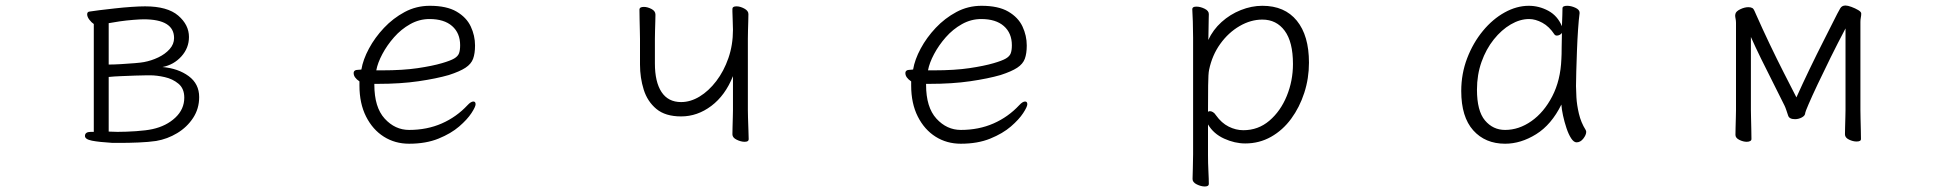

<svg xmlns="http://www.w3.org/2000/svg" viewBox="-20 -505 7040 696"><path d="M388 13Q339 10 313.5 5Q288 0 288 -12Q288 -27 309 -27H320V-418Q312 -423 304 -433.5Q296 -444 296 -453Q296 -462 304 -463Q315 -465 340 -468Q365 -471 396 -474.5Q427 -478 456.5 -480Q486 -482 506 -482Q587 -482 626 -448.5Q665 -415 665 -371Q665 -331 637.5 -300.5Q610 -270 569 -262Q626 -257 664 -229Q702 -201 702 -153Q702 -111 680 -77.5Q658 -44 622.5 -22.5Q587 -1 546 6Q519 10 482.5 11.5Q446 13 416 13ZM374 -271Q392 -271 418 -272.5Q444 -274 468 -276Q492 -278 502 -280Q529 -285 554 -297Q579 -309 595 -327Q611 -345 611 -367Q611 -435 501 -435Q488 -435 463 -433Q438 -431 413.5 -427.5Q389 -424 374 -421ZM513 -232Q496 -232 470.5 -231Q445 -230 419 -229Q393 -228 374 -226V-28Q381 -28 389 -27.5Q397 -27 406 -27Q437 -27 473.5 -29.5Q510 -32 533 -37Q583 -48 615.5 -78.5Q648 -109 648 -151Q648 -184 627 -201.5Q606 -219 577 -225.5Q548 -232 524 -232Z M1337 -201V-198Q1337 -116 1374.5 -75Q1412 -34 1463 -34Q1528 -34 1581.5 -57.5Q1635 -81 1675 -124Q1687 -137 1696 -137Q1704 -137 1704 -127Q1704 -118 1689 -95Q1674 -72 1644.5 -46.5Q1615 -21 1569.5 -2.5Q1524 16 1463 16Q1412 16 1371.5 -9.5Q1331 -35 1307 -82.5Q1283 -130 1283 -195V-210Q1262 -224 1262 -240Q1262 -252 1279 -252Q1281 -252 1285.5 -252.5Q1290 -253 1290 -253Q1296 -289 1317.5 -329Q1339 -369 1372 -404Q1405 -439 1447 -461.5Q1489 -484 1538 -484Q1599 -484 1635 -463Q1671 -442 1686.5 -409Q1702 -376 1702 -340Q1702 -311 1695 -292Q1688 -273 1667.5 -259.5Q1647 -246 1607 -233Q1562 -220 1497 -210.5Q1432 -201 1349 -201ZM1365 -250Q1441 -250 1494.5 -258Q1548 -266 1582 -276Q1613 -285 1626.5 -293Q1640 -301 1644 -312Q1648 -323 1648 -341Q1648 -385 1619 -410.5Q1590 -436 1537 -436Q1500 -436 1467 -417.5Q1434 -399 1408.5 -370Q1383 -341 1366 -309Q1349 -277 1344 -250Z M2637 -229Q2609 -159 2558.5 -121Q2508 -83 2449 -83Q2392 -83 2359.5 -110Q2327 -137 2313.5 -180Q2300 -223 2300 -271V-364Q2300 -370 2299.5 -391Q2299 -412 2298.5 -435.5Q2298 -459 2298 -470Q2298 -480 2314 -480Q2327 -480 2341.5 -472.5Q2356 -465 2356 -452Q2356 -444 2355.5 -427.5Q2355 -411 2354.5 -393.5Q2354 -376 2354 -364V-275Q2354 -208 2378 -171.5Q2402 -135 2449 -135Q2483 -135 2516 -155Q2549 -175 2576.5 -211Q2604 -247 2620.5 -294.5Q2637 -342 2637 -397Q2637 -415 2636 -432Q2635 -449 2635 -463V-473Q2635 -482 2650 -482Q2663 -482 2678 -474Q2693 -466 2693 -454Q2693 -446 2692.5 -429.5Q2692 -413 2691.5 -395Q2691 -377 2691 -365V-106Q2691 -100 2691.5 -79Q2692 -58 2693 -35Q2694 -12 2694 0Q2694 9 2679 9Q2666 9 2650.5 1.5Q2635 -6 2635 -18Q2635 -26 2635.5 -44.5Q2636 -63 2636.5 -81Q2637 -99 2637 -106Z M3337 -201V-198Q3337 -116 3374.5 -75Q3412 -34 3463 -34Q3528 -34 3581.5 -57.5Q3635 -81 3675 -124Q3687 -137 3696 -137Q3704 -137 3704 -127Q3704 -118 3689 -95Q3674 -72 3644.5 -46.5Q3615 -21 3569.5 -2.5Q3524 16 3463 16Q3412 16 3371.5 -9.5Q3331 -35 3307 -82.5Q3283 -130 3283 -195V-210Q3262 -224 3262 -240Q3262 -252 3279 -252Q3281 -252 3285.5 -252.5Q3290 -253 3290 -253Q3296 -289 3317.5 -329Q3339 -369 3372 -404Q3405 -439 3447 -461.5Q3489 -484 3538 -484Q3599 -484 3635 -463Q3671 -442 3686.5 -409Q3702 -376 3702 -340Q3702 -311 3695 -292Q3688 -273 3667.5 -259.5Q3647 -246 3607 -233Q3562 -220 3497 -210.5Q3432 -201 3349 -201ZM3365 -250Q3441 -250 3494.5 -258Q3548 -266 3582 -276Q3613 -285 3626.5 -293Q3640 -301 3644 -312Q3648 -323 3648 -341Q3648 -385 3619 -410.5Q3590 -436 3537 -436Q3500 -436 3467 -417.5Q3434 -399 3408.5 -370Q3383 -341 3366 -309Q3349 -277 3344 -250Z M4305 -368Q4305 -399 4304 -427Q4303 -455 4302 -472Q4302 -481 4317 -481Q4331 -481 4346.5 -473.5Q4362 -466 4362 -454Q4362 -448 4361.5 -433Q4361 -418 4361 -401Q4361 -384 4360.5 -372Q4360 -360 4360 -360Q4377 -397 4408 -425Q4439 -453 4478 -468.5Q4517 -484 4556 -484Q4637 -484 4681 -430Q4725 -376 4725 -278Q4725 -221 4708 -168.5Q4691 -116 4660.5 -74.5Q4630 -33 4587.5 -9Q4545 15 4494 15Q4456 15 4417.5 -2.5Q4379 -20 4359 -54V56Q4359 87 4360.5 116Q4362 145 4362 162Q4362 171 4347 171Q4334 171 4318.5 163.5Q4303 156 4303 144Q4303 132 4304 106.5Q4305 81 4305 55ZM4359 -100Q4363 -102 4366 -102Q4371 -102 4377 -98.5Q4383 -95 4388 -87Q4408 -59 4434 -46Q4460 -33 4487 -33Q4541 -33 4581.5 -67.5Q4622 -102 4644.5 -157Q4667 -212 4667 -273Q4667 -353 4637 -393.5Q4607 -434 4556 -434Q4514 -434 4473.5 -410.5Q4433 -387 4403.5 -346Q4374 -305 4363 -252Q4360 -239 4359.5 -195Q4359 -151 4359 -100Z M5706 -457Q5703 -435 5700.5 -398.5Q5698 -362 5696.5 -321.5Q5695 -281 5694 -246Q5693 -211 5693 -193Q5693 -180 5694.5 -152.5Q5696 -125 5703.5 -93Q5711 -61 5728 -34Q5730 -30 5730 -27Q5730 -16 5719.5 -2.5Q5709 11 5695 11Q5685 11 5675.5 -3.5Q5666 -18 5658.5 -40.5Q5651 -63 5646 -86Q5641 -109 5640 -126Q5604 -53 5548.5 -18.5Q5493 16 5436 16Q5364 16 5320.5 -32.5Q5277 -81 5277 -175Q5277 -238 5298.5 -294Q5320 -350 5355.5 -393Q5391 -436 5434.5 -460Q5478 -484 5522 -484Q5559 -484 5592.5 -466Q5626 -448 5642 -410Q5643 -433 5643.5 -450.5Q5644 -468 5644 -475Q5644 -484 5661 -484Q5675 -484 5690.5 -477Q5706 -470 5706 -459ZM5642 -386Q5640 -382 5634.5 -379Q5629 -376 5624 -376Q5618 -376 5615 -380Q5596 -409 5571 -422.5Q5546 -436 5523 -436Q5490 -436 5456.5 -416.5Q5423 -397 5395 -362Q5367 -327 5350.5 -280.5Q5334 -234 5334 -180Q5334 -103 5363 -68.5Q5392 -34 5436 -34Q5486 -34 5531.5 -66Q5577 -98 5607 -156Q5637 -214 5640 -291Q5641 -306 5641 -333.5Q5641 -361 5642 -386Z M6670 -402Q6642 -349 6616 -296.5Q6590 -244 6569 -199.5Q6548 -155 6536 -127Q6524 -99 6524 -96Q6524 -86 6512 -79.5Q6500 -73 6487 -73Q6466 -73 6462 -86Q6459 -95 6455.5 -105.5Q6452 -116 6449 -122Q6432 -157 6409 -202Q6386 -247 6364 -292Q6342 -337 6327 -371V-106Q6327 -100 6327.5 -79Q6328 -58 6328.5 -35.5Q6329 -13 6329 -1Q6329 4 6324 6.5Q6319 9 6312 9Q6299 9 6285 2Q6271 -5 6271 -16Q6271 -24 6271.5 -43Q6272 -62 6272.5 -80.5Q6273 -99 6273 -106V-422Q6273 -430 6271.5 -437Q6270 -444 6270 -449Q6270 -451 6270.5 -452.5Q6271 -454 6271 -455Q6273 -464 6288.5 -471.5Q6304 -479 6318 -479Q6326 -479 6332 -476Q6337 -473 6340 -465.5Q6343 -458 6346 -452Q6369 -400 6395 -345.5Q6421 -291 6446.5 -241Q6472 -191 6492 -152Q6514 -201 6540 -255Q6566 -309 6592.5 -361Q6619 -413 6640 -455Q6645 -465 6651 -475Q6657 -485 6670 -485Q6678 -485 6691.5 -480Q6705 -475 6716 -468.5Q6727 -462 6727 -456Q6727 -449 6725.5 -441.5Q6724 -434 6724 -425V-106Q6724 -96 6724.5 -75Q6725 -54 6725.5 -33.5Q6726 -13 6726 -1Q6726 8 6710 8Q6697 8 6682.5 1Q6668 -6 6668 -18Q6668 -26 6668.5 -44.5Q6669 -63 6669.5 -81Q6670 -99 6670 -106Z"/></svg>

Font: Moon Stars Kai T Light
Style: Regular
Weight: 300
Designer: GuiWonder
Version: Version 1.101